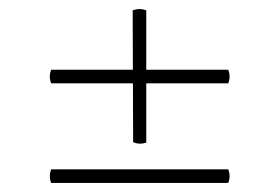

<svg xmlns="http://www.w3.org/2000/svg" viewBox="-20 -526 617 424"><path d="M93 -372H484Q490 -357 484 -342H93Q87 -357 93 -372ZM303 -503V-211Q288 -206 274 -212L273 -503Q288 -509 303 -503ZM93 -152H484Q490 -137 484 -122H93Q87 -137 93 -152Z"/></svg>

Font: Arima Thin Thin
Style: Regular
Weight: 250
Version: Version 1.100